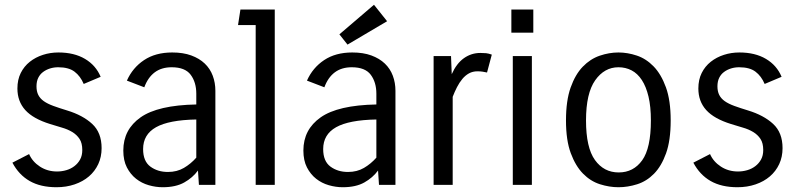

<svg xmlns="http://www.w3.org/2000/svg" viewBox="-20 -775 3352 805"><path d="M217 10Q150 10 104.5 -16Q59 -42 32 -93L102 -129Q116 -97 147.5 -76.5Q179 -56 219 -56Q239 -56 258 -61.5Q277 -67 292 -78.5Q307 -90 316 -106.5Q325 -123 325 -146Q325 -175 313.5 -192.5Q302 -210 283 -221.5Q264 -233 239.5 -240Q215 -247 190 -255Q119 -277 86 -313.5Q53 -350 53 -404Q53 -441 67 -469Q81 -497 105 -516Q129 -535 160 -545Q191 -555 225 -555Q291 -555 336.5 -528Q382 -501 402 -453L331 -423Q317 -456 292.5 -474.5Q268 -493 224 -493Q206 -493 190 -488Q174 -483 161 -473.5Q148 -464 140.5 -449Q133 -434 133 -413Q133 -392 140.5 -377Q148 -362 163.5 -351Q179 -340 203.5 -331Q228 -322 261 -312Q327 -292 366.5 -255.5Q406 -219 406 -154Q406 -117 392 -87Q378 -57 353 -35.5Q328 -14 293 -2Q258 10 217 10Z M814 0 810 -60Q788 -30 752.5 -10Q717 10 662 10Q633 10 603.5 1.5Q574 -7 550.5 -25.5Q527 -44 512 -73Q497 -102 497 -144Q497 -232 569.5 -283Q642 -334 803 -337V-382Q803 -430 779.5 -461.5Q756 -493 700 -493Q657 -493 628.5 -471.5Q600 -450 585 -409L512 -437Q536 -491 584 -523Q632 -555 702 -555Q748 -555 782 -542.5Q816 -530 838.5 -508.5Q861 -487 872 -457.5Q883 -428 883 -394V0ZM684 -54Q722 -54 751 -71Q780 -88 803 -114V-274Q688 -272 634 -241.5Q580 -211 580 -150Q580 -99 610.5 -76.5Q641 -54 684 -54Z M1052 -670H978L988 -735H1132V0H1052Z M1569 0 1565 -60Q1543 -30 1507.5 -10Q1472 10 1417 10Q1388 10 1358.5 1.5Q1329 -7 1305.5 -25.5Q1282 -44 1267 -73Q1252 -102 1252 -144Q1252 -232 1324.5 -283Q1397 -334 1558 -337V-382Q1558 -430 1534.5 -461.5Q1511 -493 1455 -493Q1412 -493 1383.5 -471.5Q1355 -450 1340 -409L1267 -437Q1291 -491 1339 -523Q1387 -555 1457 -555Q1503 -555 1537 -542.5Q1571 -530 1593.5 -508.5Q1616 -487 1627 -457.5Q1638 -428 1638 -394V0ZM1439 -54Q1477 -54 1506 -71Q1535 -88 1558 -114V-274Q1443 -272 1389 -241.5Q1335 -211 1335 -150Q1335 -99 1365.5 -76.5Q1396 -54 1439 -54ZM1548 -755 1603 -686 1437 -588 1403 -631Z M1798 0V-540H1871L1874 -464Q1894 -509 1925 -531Q1956 -553 1994 -553Q2008 -553 2018 -552Q2028 -551 2042 -546L2022 -471Q2013 -473 2003.5 -474.5Q1994 -476 1982 -476Q1962 -476 1946.5 -467.5Q1931 -459 1918.5 -444Q1906 -429 1896 -409.5Q1886 -390 1878 -369V0Z M2124 -638V-735H2216V-638ZM2130 0V-540H2210V0Z M2353 -270Q2353 -353 2372.5 -408Q2392 -463 2423.5 -495.5Q2455 -528 2494.5 -541.5Q2534 -555 2573 -555Q2611 -555 2650 -542Q2689 -529 2720.5 -496.5Q2752 -464 2772 -409Q2792 -354 2792 -270Q2792 -186 2772.5 -132Q2753 -78 2722 -46.5Q2691 -15 2651.5 -2.5Q2612 10 2573 10Q2535 10 2495.5 -2.5Q2456 -15 2424.5 -47Q2393 -79 2373 -133Q2353 -187 2353 -270ZM2437 -270Q2437 -156 2474.5 -104Q2512 -52 2574 -52Q2636 -52 2672.5 -103Q2709 -154 2709 -270Q2709 -328 2699 -370Q2689 -412 2671 -439.5Q2653 -467 2628 -480Q2603 -493 2573 -493Q2514 -493 2475.5 -438.5Q2437 -384 2437 -270Z M3072 10Q3005 10 2959.5 -16Q2914 -42 2887 -93L2957 -129Q2971 -97 3002.5 -76.5Q3034 -56 3074 -56Q3094 -56 3113 -61.5Q3132 -67 3147 -78.5Q3162 -90 3171 -106.5Q3180 -123 3180 -146Q3180 -175 3168.5 -192.5Q3157 -210 3138 -221.5Q3119 -233 3094.5 -240Q3070 -247 3045 -255Q2974 -277 2941 -313.5Q2908 -350 2908 -404Q2908 -441 2922 -469Q2936 -497 2960 -516Q2984 -535 3015 -545Q3046 -555 3080 -555Q3146 -555 3191.5 -528Q3237 -501 3257 -453L3186 -423Q3172 -456 3147.5 -474.5Q3123 -493 3079 -493Q3061 -493 3045 -488Q3029 -483 3016 -473.5Q3003 -464 2995.5 -449Q2988 -434 2988 -413Q2988 -392 2995.5 -377Q3003 -362 3018.5 -351Q3034 -340 3058.5 -331Q3083 -322 3116 -312Q3182 -292 3221.5 -255.5Q3261 -219 3261 -154Q3261 -117 3247 -87Q3233 -57 3208 -35.5Q3183 -14 3148 -2Q3113 10 3072 10Z"/></svg>

Font: Carrois Gothic
Style: Regular
Weight: 400
Designer: Ralph du Carrois
Foundry: Ralph du Carrois
Version: Version 1.001